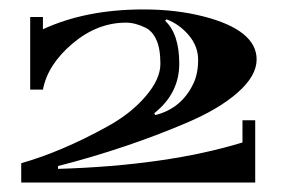

<svg xmlns="http://www.w3.org/2000/svg" viewBox="-20 -749 595 407"><path d="M494 -494H521V-362H25V-403Q112 -428 206 -480Q256 -507 288 -544Q320 -581 320 -613.5Q320 -646 311.5 -664.5Q303 -683 289 -690Q267 -701 247 -701Q186 -701 133.5 -656.5Q81 -612 71 -559H44V-713H71V-687Q162 -729 284 -729Q354 -729 412 -714Q524 -685 524 -623Q524 -588 483.5 -552.5Q443 -517 374 -488Q247 -434 103 -397V-391Q334 -398 494 -447ZM330 -705Q360 -677 360 -614Q360 -551 307 -509L309 -505Q365 -519 390 -572Q400 -593 400 -622Q400 -651 380 -674.5Q360 -698 333 -708Z"/></svg>

Font: Diplomata SC
Style: Regular
Weight: 400
Width: 7
Designer: Eduardo Rodriguez Tunni
Foundry: Eduardo Rodriguez Tunni
Version: Version 1.001